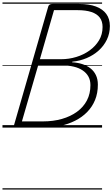

<svg xmlns="http://www.w3.org/2000/svg" viewBox="-20 -1030 907 1550"><path d="M115 0Q88 0 93 -19L370 -979Q376 -998 404 -998H618Q699 -998 754 -977.5Q809 -957 838 -917.5Q867 -878 867 -820Q867 -760 842.5 -709.5Q818 -659 776 -621.5Q734 -584 679.5 -561Q625 -538 564 -532L562 -527Q605 -525 643 -513Q681 -501 709.5 -479Q738 -457 754 -424Q770 -391 770 -347Q770 -278 747.5 -223Q725 -168 684 -126Q643 -84 587.5 -56Q532 -28 467.5 -14Q403 0 333 0ZM157 -50H327Q410 -50 480 -70Q550 -90 602 -128Q654 -166 682 -220Q710 -274 710 -343Q710 -382 694 -411.5Q678 -441 647.5 -461.5Q617 -482 575 -492Q533 -502 480 -502H288ZM302 -552H473Q536 -552 595.5 -570Q655 -588 703 -622.5Q751 -657 779.5 -704.5Q808 -752 808 -812Q808 -858 785.5 -888Q763 -918 718 -933Q673 -948 606 -948H416ZM0 490H804V500H0ZM0 -20H804V0H0ZM0 -505H804V-500H0ZM0 -1010H804V-1000H0Z"/></svg>

Font: Playwrite AU NSW Guides
Style: Regular
Weight: 400
Designer: Veronika Burian, José Scaglione
Foundry: TypeTogether
Version: Version 1.003